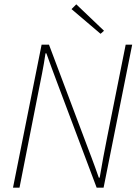

<svg xmlns="http://www.w3.org/2000/svg" viewBox="-20 -866 640 886"><path d="M40 0 172 -660H206L386 -182Q394 -161 402.5 -138.5Q411 -116 419.5 -92.5Q428 -69 436 -46H440Q448 -94 456.5 -139.5Q465 -185 474 -230L560 -660H590L458 0H426L244 -484Q232 -516 219 -551Q206 -586 194 -620H190Q183 -572 174 -526.5Q165 -481 156 -436L70 0ZM444 -710 310 -824 332 -846 460 -724Z"/></svg>

Font: Source Sans Variable
Style: Italic
Weight: 200
Italic angle: -11°
Designer: Paul D. Hunt
Foundry: Adobe Systems Incorporated
Version: Version 3.006;hotconv 1.0.111;makeotfexe 2.5.65597